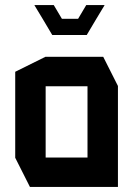

<svg xmlns="http://www.w3.org/2000/svg" viewBox="-20 -737 533 757"><path d="M160 -397V-513H387L445 -398V-397ZM98 0 40 -115V-116H325V0ZM40 -116V-454L159 -513H160V-116ZM325 0V-397H445V0ZM288 -663 320 -717H392V-716L360 -663ZM148 -663 116 -716V-717H192L224 -663ZM186 -599 148 -663H360L322 -599Z"/></svg>

Font: Foldit Medium
Style: Regular
Weight: 500
Version: Version 1.003